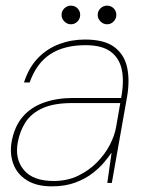

<svg xmlns="http://www.w3.org/2000/svg" viewBox="-20 -648 524 680"><path d="M163 12Q109 12 74.5 -10Q40 -32 27 -68Q14 -104 21 -145Q31 -200 60 -234Q89 -268 135 -284.5Q181 -301 239 -301H409Q420 -359 411.5 -400.5Q403 -442 372 -465Q341 -488 283 -488Q207 -488 158 -456Q109 -424 85 -356H65Q82 -409 114.5 -442.5Q147 -476 190 -492Q233 -508 281 -508Q350 -508 385.5 -481Q421 -454 430.5 -408Q440 -362 430 -305L376 0H360L375 -106H374Q366 -94 350 -74.5Q334 -55 308.5 -35Q283 -15 247 -1.5Q211 12 163 12ZM170 -7Q218 -7 256.5 -25.5Q295 -44 323.5 -73Q352 -102 369 -135Q386 -168 391 -197L406 -283H236Q170 -283 130 -264.5Q90 -246 70 -214.5Q50 -183 43 -144Q32 -85 64.5 -46Q97 -7 170 -7ZM231 -562Q218 -562 208 -572Q198 -582 198 -595Q198 -609 208 -618.5Q218 -628 231 -628Q245 -628 254.5 -618.5Q264 -609 264 -595Q264 -582 254.5 -572Q245 -562 231 -562ZM359 -562Q346 -562 336 -572Q326 -582 326 -595Q326 -609 336 -618.5Q346 -628 359 -628Q373 -628 382.5 -618.5Q392 -609 392 -595Q392 -582 382.5 -572Q373 -562 359 -562Z"/></svg>

Font: DM Sans 28pt Thin
Style: Italic
Weight: 250
Italic angle: -10°
Version: Version 4.004;gftools[0.9.30]